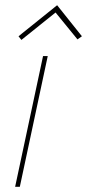

<svg xmlns="http://www.w3.org/2000/svg" viewBox="-20 -716 334 736"><path d="M294 -577 199 -696 51 -577 62 -563 193 -668 277 -565ZM38 0H56L163 -501H145Z"/></svg>

Font: Advent Pro Thin
Style: Italic
Weight: 250
Italic angle: -12°
Version: Version 3.000